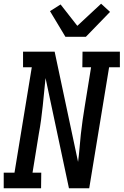

<svg xmlns="http://www.w3.org/2000/svg" viewBox="-28 -1013 665 1033"><path d="M193 0H-8V-84H50L143 -651H96V-735H266L392 -142Q397 -180 400 -217Q403 -254 407 -291.5Q411 -329 416.5 -366.5Q422 -404 428 -441L462 -651H415L416 -735H617V-651H559L452 0H343L217 -593Q213 -555 209.5 -518Q206 -481 202 -443.5Q198 -406 193 -368.5Q188 -331 181 -294L147 -84H194ZM324 -815 241 -953 298 -989 388 -874 516 -993 564 -949 434 -815Z"/></svg>

Font: Iosevka HT Medium Extended
Style: Italic
Weight: 500
Width: 7
Italic angle: -9°
Monospace: yes
Designer: Belleve Invis
Foundry: Belleve Invis
Version: Version 32.3.0; ttfautohint (v1.8.4)